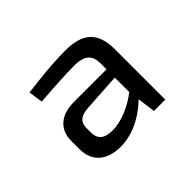

<svg xmlns="http://www.w3.org/2000/svg" viewBox="-84 -741 610 610"><g transform="rotate(-45 220.5 -436.5)"><path d="M86 -545C138 -549 195 -553 241 -553C289 -553 304 -532 304 -500V-472H157C98 -472 64 -441 64 -391V-353C64 -296 103 -266 162 -266C227 -266 280 -304 309 -333L317 -272H368V-499C368 -580 326 -607 254 -607C189 -607 127 -599 79 -593ZM127 -385C127 -410 140 -425 177 -427L304 -435V-370C270 -343 221 -321 182 -321C146 -321 127 -333 127 -367Z"/></g></svg>

Font: SnT
Style: Regular
Weight: 400
Designer: Natanael Gama
Version: Version 1.001;PS 001.001;hotconv 1.0.70;makeotf.lib2.5.58329